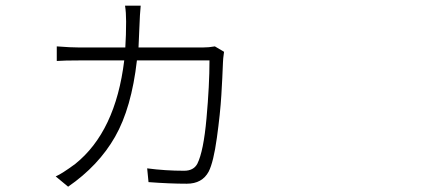

<svg xmlns="http://www.w3.org/2000/svg" viewBox="-20 -624 1540 695"><path d="M489.3 -603.5Q486.3 -575.2 484.4 -521Q482.4 -466.8 481.4 -452.1H712.9Q736.3 -452.1 757.8 -456.1L791 -436.5Q787.1 -409.2 787.1 -398.4Q785.2 -344.7 781.2 -279.3Q777.3 -213.9 765.1 -125.5Q752.9 -37.1 735.4 -2.9Q711.9 41 656.2 41Q593.8 41 517.6 35.2L512.7 -14.6Q578.1 -5.9 646.5 -5.9Q680.7 -5.9 694.3 -31.2Q716.8 -76.2 727.5 -195.8Q738.3 -315.4 738.3 -405.3H475.6Q456.1 -233.4 396.5 -128.9Q336.9 -24.4 226.6 51.8L181.6 14.6Q204.1 4.9 252 -30.3Q398.4 -147.5 429.7 -405.3H269.5Q211.9 -405.3 185.5 -403.3V-456.1Q236.3 -452.1 268.6 -452.1H433.6Q436.5 -498 436.5 -545.9Q436.5 -579.1 432.6 -603.5Z"/></svg>

Font: Bpmf Zihi Sans Light
Style: Light
Weight: 300
Foundry: But Ko
Version: Version 1.320